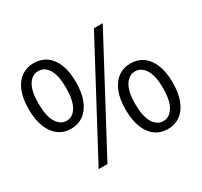

<svg xmlns="http://www.w3.org/2000/svg" viewBox="-155 -953 1232 1172"><g transform="rotate(-30 460.5 -366.5)"><path d="M205 -284Q155 -284 117.5 -311.5Q80 -339 59.5 -391Q39 -443 39 -517Q39 -591 59.5 -642Q80 -693 117.5 -719.5Q155 -746 205 -746Q256 -746 293.5 -719.5Q331 -693 351.5 -642Q372 -591 372 -517Q372 -443 351.5 -391Q331 -339 293.5 -311.5Q256 -284 205 -284ZM205 -340Q249 -340 275.5 -384.5Q302 -429 302 -517Q302 -605 275.5 -647.5Q249 -690 205 -690Q162 -690 135 -647.5Q108 -605 108 -517Q108 -429 135 -384.5Q162 -340 205 -340ZM226 13 631 -746H693L288 13ZM716 13Q666 13 628.5 -14Q591 -41 570.5 -93Q550 -145 550 -219Q550 -293 570.5 -344Q591 -395 628.5 -422Q666 -449 716 -449Q766 -449 803.5 -422Q841 -395 861.5 -344Q882 -293 882 -219Q882 -145 861.5 -93Q841 -41 803.5 -14Q766 13 716 13ZM716 -43Q759 -43 786.5 -87Q814 -131 814 -219Q814 -307 786.5 -350Q759 -393 716 -393Q673 -393 645.5 -350Q618 -307 618 -219Q618 -131 645.5 -87Q673 -43 716 -43Z"/></g></svg>

Font: Noto Sans KR
Style: Regular
Weight: 400
Designer: Ryoko NISHIZUKA  (kana, bopomofo & ideographs); Paul D. Hunt (Latin, Greek & Cyrillic); Sandoll Communications , Soo-you
Foundry: Adobe
Version: Version 2.004-H2;hotconv 1.0.118;makeotfexe 2.5.65603